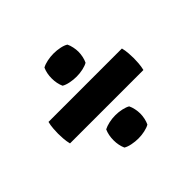

<svg xmlns="http://www.w3.org/2000/svg" viewBox="-123 -712 786 786"><g transform="rotate(-45 270.0 -319.0)"><path d="M192.5 -498Q192.5 -527 203 -550.5Q215.5 -557.5 233.5 -561.2Q251.5 -565 270 -565Q289 -565 307 -561.2Q325 -557.5 336 -550.5Q341.5 -539.5 344.5 -525Q347.5 -510.5 347.5 -498Q347.5 -485 344.5 -470.8Q341.5 -456.5 336 -445.5Q325 -439 307 -435Q289 -431 270 -431Q251.5 -431 233 -434.8Q214.5 -438.5 203 -445.5Q192.5 -469 192.5 -498ZM192.5 -140Q192.5 -169.5 203 -193Q215.5 -199.5 233.5 -203.5Q251.5 -207.5 270 -207.5Q289 -207.5 307 -203.5Q325 -199.5 336 -193Q341.5 -182 344.5 -167.5Q347.5 -153 347.5 -140Q347.5 -127 344.5 -112.8Q341.5 -98.5 336 -87.5Q325 -81 307 -77Q289 -73 270 -73Q251.5 -73 233 -76.8Q214.5 -80.5 203 -87.5Q192.5 -111 192.5 -140ZM57.5 -257Q53.5 -273 52.2 -291Q51 -309 51 -319Q51 -329.5 52.2 -347.8Q53.5 -366 57.5 -381.5H482.5Q486.5 -366 487.8 -347.8Q489 -329.5 489 -319Q489 -309 487.8 -291Q486.5 -273 482.5 -257Z"/></g></svg>

Font: Signika
Style: Bold
Weight: 700
Designer: Anna Giedry
Foundry: Anna Giedry
Version: Version 2.001